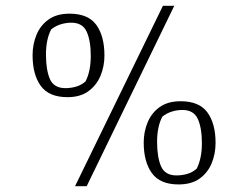

<svg xmlns="http://www.w3.org/2000/svg" viewBox="-20 -631 853 660"><path d="M238 9 540 -611H579L278 9ZM212 -297Q148 -297 120 -336Q92 -375 92 -441Q92 -479 105.5 -511.5Q119 -544 147 -564Q175 -584 219 -584Q283 -584 311 -545.5Q339 -507 339 -440Q339 -403 325.5 -370.5Q312 -338 284 -317.5Q256 -297 212 -297ZM205 -328Q223 -328 241 -333Q259 -338 274 -351Q292 -386 292 -439Q292 -491 278 -522Q264 -553 225 -553Q207 -553 189 -547.5Q171 -542 156 -530Q138 -496 138 -443Q138 -391 151.5 -359.5Q165 -328 205 -328ZM594 3Q530 3 502 -36Q474 -75 474 -141Q474 -178 487.5 -210.5Q501 -243 529 -263Q557 -283 601 -283Q665 -283 693 -244.5Q721 -206 721 -140Q721 -102 707.5 -69.5Q694 -37 666 -17Q638 3 594 3ZM587 -28Q605 -28 623 -33Q641 -38 656 -51Q674 -86 674 -139Q674 -191 660 -222Q646 -253 607 -253Q589 -253 571 -247.5Q553 -242 538 -230Q520 -196 520 -143Q520 -91 533.5 -59.5Q547 -28 587 -28Z"/></svg>

Font: Grenze Gotisch ExtraLight
Style: Regular
Weight: 200
Designer: Renata Polastri
Foundry: Omnibus-Type
Version: Version 1.001